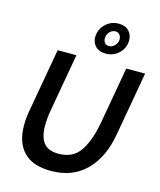

<svg xmlns="http://www.w3.org/2000/svg" viewBox="-138 -1047 964 1158"><g transform="rotate(15 344.5 -468.0)"><path d="M64 -210Q64 -255 72 -299L143 -700H260L197 -343Q187 -287 187 -240Q187 -172 215 -135Q243 -98 309 -98Q398 -98 442.5 -163Q487 -228 508 -343L571 -700H689L618 -299Q592 -152 508.5 -69Q425 14 290 14Q177 14 120.5 -44.5Q64 -103 64 -210ZM341 -835Q341 -883 375.5 -916.5Q410 -950 458 -950Q499 -950 521.5 -927Q544 -904 544 -869Q544 -821 510 -788Q476 -755 428 -755Q387 -755 364 -777.5Q341 -800 341 -835ZM487 -861Q486 -878 476.5 -889Q467 -900 451 -900Q430 -900 414.5 -883Q399 -866 399 -843Q399 -825 409 -814.5Q419 -804 434 -804Q456 -804 471.5 -821.5Q487 -839 487 -861Z"/></g></svg>

Font: Cabin SemiBold
Style: Italic
Weight: 600
Italic angle: -7°
Designer: Pablo Impallari
Foundry: Pablo Impallari. http://www.impallari.com Igino Marini. http://www.ikern.com
Version: Version 2.200